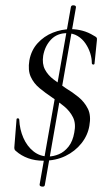

<svg xmlns="http://www.w3.org/2000/svg" viewBox="-20 -589 414 718"><path d="M128.2 100.6 245.2 -563.2Q247 -570.2 256.3 -569.1Q265.6 -568 263.8 -560L147.6 103Q146.6 110 136.9 108.8Q127.2 107.6 128.2 100.6ZM141.6 -381.2Q136.8 -350.8 148 -329.3Q159.2 -307.8 180.8 -291.6Q202.4 -275.4 225.8 -259.4Q251.2 -244.2 273.6 -225.9Q296 -207.6 308.6 -182.3Q321.2 -157 314.2 -118.6Q308.2 -82.8 284.5 -53Q260.8 -23.2 224.6 -5.6Q188.4 12 141.4 12Q111.2 12 85.3 2.7Q59.4 -6.6 39.8 -24Q35.2 -27 34.1 -31.5Q33 -36 34 -43.4L41.8 -142.2Q42 -146.8 46.9 -146.5Q51.8 -146.2 52 -141.4Q53.6 -105 67.4 -73.5Q81.2 -42 105.3 -22.9Q129.4 -3.8 160.8 -3.8Q179.8 -3.8 200.2 -12.3Q220.6 -20.8 236.4 -40.8Q252.2 -60.8 257.8 -93.4Q264.6 -127.2 252.9 -150.5Q241.2 -173.8 219.9 -191.3Q198.6 -208.8 174.2 -225Q150.2 -241 128.2 -259.1Q106.2 -277.2 95 -301.8Q83.8 -326.4 89.8 -363Q96.8 -401.2 120.6 -427.4Q144.4 -453.6 177.5 -466.8Q210.6 -480 245.8 -480Q265.8 -480 287.8 -474.3Q309.8 -468.6 330.4 -455.8Q338.4 -451.8 340.9 -448.7Q343.4 -445.6 342.4 -438.8L333.4 -350.8Q332.4 -346.8 327.9 -347.7Q323.4 -348.6 323.4 -353.4Q323.4 -370.8 317.5 -389.7Q311.6 -408.6 299.9 -426.1Q288.2 -443.6 270.5 -454.3Q252.8 -465 230 -465Q193.8 -465 171 -441.2Q148.2 -417.4 141.6 -381.2Z"/></svg>

Font: Cormorant Light
Style: Italic
Weight: 300
Italic angle: -10°
Designer: Christian Thalmann (Catharsis Fonts)
Foundry: Catharsis Fonts
Version: Version 4.000